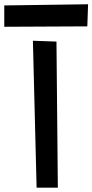

<svg xmlns="http://www.w3.org/2000/svg" viewBox="-68 -884 427 887"><path d="M199.2 -17.1H101.1L84 -695.8L192.9 -691.9ZM338.9 -864.3 335.4 -762.2 -48.3 -760.3V-858.9Z"/></svg>

Font: McLaren
Style: Regular
Weight: 400
Designer: Astigmatic (AOETI)
Foundry: Astigmatic (AOETI)
Version: Version 1.000